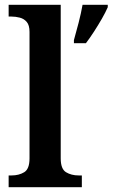

<svg xmlns="http://www.w3.org/2000/svg" viewBox="-20 -780 469 800"><path d="M16 0V-49H28Q59 -49 81 -62.5Q103 -76 103 -120V-647Q103 -675 91.5 -688.5Q80 -702 62.5 -706.5Q45 -711 28 -711H16V-760H233V-120Q233 -76 255 -62.5Q277 -49 308 -49H321V0ZM288 -613Q297 -644 307.5 -685Q318 -726 324 -760H429V-750Q420 -729 404.5 -702Q389 -675 371.5 -648Q354 -621 338 -600H288Z"/></svg>

Font: Noto Serif Myanmar SemiBold
Style: Regular
Weight: 600
Designer: Ben Mitchell and the Monotype Design Team
Foundry: Monotype Imaging Inc.
Version: Version 2.106; ttfautohint (v1.8.4.7-5d5b)